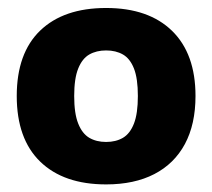

<svg xmlns="http://www.w3.org/2000/svg" viewBox="-20 -770 544 493"><path d="M252.5 -296.5Q143.5 -296.5 83.2 -355Q23 -413.5 23 -523.5Q23 -633.5 83.2 -691.5Q143.5 -749.5 252.5 -749.5Q361.5 -749.5 421.8 -690.8Q482 -632 482 -523.5Q482 -451 454.8 -400.2Q427.5 -349.5 376.2 -323Q325 -296.5 252.5 -296.5ZM252.5 -405.5Q277.5 -405.5 295.8 -416.2Q314 -427 324 -452.8Q334 -478.5 334 -523.5Q334 -568.5 324 -594Q314 -619.5 295.8 -630Q277.5 -640.5 252.5 -640.5Q227.5 -640.5 209.2 -630Q191 -619.5 180.8 -594Q170.5 -568.5 170.5 -523.5Q170.5 -478.5 180.8 -452.8Q191 -427 209.2 -416.2Q227.5 -405.5 252.5 -405.5Z"/></svg>

Font: Encode Sans SC
Style: Bold
Weight: 700
Version: Version 3.002